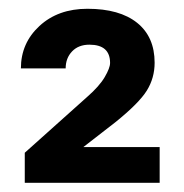

<svg xmlns="http://www.w3.org/2000/svg" viewBox="-20 -736 413 431"><path d="M338.4 -325.7H35.6V-393.1L175.8 -518.6Q203.1 -542.5 215.1 -563Q227.1 -583.5 227.1 -594.7Q227.1 -635.7 180.7 -635.7Q156.2 -635.7 141.8 -620.6Q127.4 -605.5 127.4 -582.5H26.9Q26.9 -639.2 68.6 -677.7Q110.4 -716.3 176.3 -716.3Q248.5 -716.3 287.8 -684.8Q327.1 -653.3 327.1 -595.2Q327.1 -561 309.6 -532.7Q292 -504.4 239.3 -461.9L167 -405.8H338.4Z"/></svg>

Font: SteelSelectRoboto
Style: Roboto-Bold
Weight: 700
Designer: Google
Version: Version 2.137; 2017